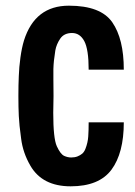

<svg xmlns="http://www.w3.org/2000/svg" viewBox="-20 -654 480 683"><path d="M283.7 -124Q292.5 -146.5 293.9 -168.5Q295.4 -190.4 295.4 -218.8H420.4Q420.4 -109.4 376.5 -50.3Q332.5 8.8 231.4 8.8Q130.4 8.8 87.9 -64.9Q61.5 -110.4 55.2 -160.6Q48.3 -210.4 46.9 -241.2Q45.4 -272 45.4 -312.5Q45.4 -353 46.9 -383.8Q47.9 -414.6 52.7 -449.7Q57.6 -484.9 65.4 -510.3Q104.5 -633.8 225.1 -633.8Q338.4 -633.8 379.4 -574.7Q420.4 -515.6 420.4 -406.2H295.4Q295.4 -478.5 279.8 -507.8Q264.2 -536.6 236.3 -536.6Q208 -536.6 194.3 -516.6Q180.7 -496.6 176.8 -474.6Q173.3 -452.1 171.9 -438.5Q168.9 -411.1 169.9 -372.6Q170.4 -333.5 170.4 -312.5L169.4 -252.9Q169.4 -161.6 182.1 -133.8Q194.8 -106 208 -99.6Q220.7 -93.8 233.4 -93.8Q246.1 -93.8 255.9 -97.7Q265.6 -101.6 272.5 -107.4Q279.3 -113.3 283.7 -124Z"/></svg>

Font: Oswald
Style: Book
Weight: 400
Designer: vernon adams
Foundry: vernon adams
Version: Version 1.000